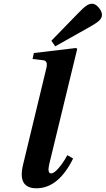

<svg xmlns="http://www.w3.org/2000/svg" viewBox="-20 -1000 568 1032"><path d="M256 -781 401 -930Q429 -959 444.5 -969.5Q460 -980 475 -980Q493 -980 510.5 -959.5Q528 -939 528 -920Q528 -902 510.5 -887Q493 -872 460 -854L277 -751ZM104 -115 229 -633Q239 -673 213 -676L155 -683L162 -715L389 -742L395 -737L244 -115Q234 -68 255 -68Q271 -68 296 -97.5Q321 -127 342 -166L373 -148Q294 12 176 12Q73 12 104 -115Z"/></svg>

Font: Heuristica
Style: Bold Italic
Weight: 700
Italic angle: -13°
Version: Version 1.0.2